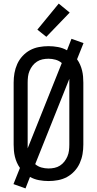

<svg xmlns="http://www.w3.org/2000/svg" viewBox="-20 -1000 540 1069"><path d="M122 49 55 25 91 -65Q81 -79 74 -95Q67 -111 63 -127.5Q59 -144 57.5 -161Q56 -178 56 -195V-540Q56 -567 60.5 -593Q65 -619 76 -643.5Q87 -668 105.5 -688Q124 -708 147 -720.5Q170 -733 196.5 -738Q223 -743 250 -743Q277 -743 303.5 -738Q330 -733 353 -720L378 -784L445 -760L409 -670Q419 -656 426 -640Q433 -624 437 -607.5Q441 -591 442.5 -574Q444 -557 444 -540V-195Q444 -168 439.5 -142Q435 -116 424 -91.5Q413 -67 394.5 -47Q376 -27 353 -14.5Q330 -2 303.5 3Q277 8 250 8Q223 8 196.5 3Q170 -2 147 -15ZM134 -174 324 -649Q309 -662 289.5 -667.5Q270 -673 250 -673Q233 -673 216.5 -669.5Q200 -666 186 -657Q172 -648 161.5 -634.5Q151 -621 144.5 -605.5Q138 -590 136 -573.5Q134 -557 134 -540ZM250 -62Q267 -62 283.5 -65.5Q300 -69 314 -78Q328 -87 338.5 -100.5Q349 -114 355.5 -129.5Q362 -145 364 -161.5Q366 -178 366 -195V-561L176 -86Q191 -73 210.5 -67.5Q230 -62 250 -62ZM238 -795 188 -835 307 -980 368 -930Z"/></svg>

Font: Iosevka NFM
Style: Regular
Weight: 400
Monospace: yes
Designer: Belleve Invis
Foundry: Belleve Invis
Version: Version 29.0.4; ttfautohint (v1.8.4);Nerd Fonts 3.3.0